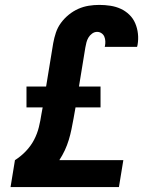

<svg xmlns="http://www.w3.org/2000/svg" viewBox="-20 -763 640 783"><path d="M23 0 41 -110Q65 -125 85.5 -146.5Q106 -168 119 -193Q132 -218 138.5 -244.5Q145 -271 149 -298L154 -325H88V-410H168L197 -587Q201 -609 208 -630Q215 -651 228.5 -669.5Q242 -688 260.5 -703Q279 -718 299.5 -727Q320 -736 341.5 -739.5Q363 -743 385 -743Q408 -743 430.5 -739.5Q453 -736 472.5 -727Q492 -718 507.5 -703Q523 -688 531.5 -668Q540 -648 542.5 -625.5Q545 -603 541 -580L539 -572H407L408 -575Q410 -585 409.5 -595Q409 -605 405.5 -613.5Q402 -622 394 -627.5Q386 -633 376 -633Q365 -633 355.5 -626Q346 -619 340.5 -609.5Q335 -600 332.5 -590Q330 -580 328 -569L302 -410H390V-325H288L280 -280Q276 -258 271.5 -236Q267 -214 260.5 -192.5Q254 -171 244.5 -150.5Q235 -130 222 -110H483L465 0Z"/></svg>

Font: Iosevka XBd Ex Obl
Style: Regular
Weight: 800
Width: 7
Italic angle: -9°
Monospace: yes
Designer: Belleve Invis
Foundry: Belleve Invis
Version: Version 32.5.0; ttfautohint (v1.8.4)